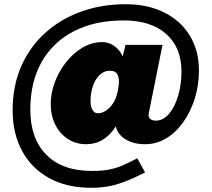

<svg xmlns="http://www.w3.org/2000/svg" viewBox="-20 -730 1005 912"><path d="M414 162Q297 162 213.5 116Q130 70 85 -13Q40 -96 40 -206Q40 -323 81.5 -416.5Q123 -510 196.5 -575.5Q270 -641 367.5 -675.5Q465 -710 576 -710Q682 -710 760.5 -670.5Q839 -631 882 -560Q925 -489 925 -396Q925 -326 905.5 -263Q886 -200 851 -150.5Q816 -101 769.5 -73Q723 -45 669 -45Q614 -45 576.5 -68Q539 -91 530 -130Q477 -45 389 -45Q341 -45 303 -69.5Q265 -94 243 -137Q221 -180 221 -237Q221 -287 240 -338.5Q259 -390 293 -433.5Q327 -477 371.5 -503.5Q416 -530 466 -530Q497 -530 522.5 -512Q548 -494 563 -462L576 -517H752L687 -194Q683 -173 693.5 -165Q704 -157 720 -157Q755 -157 782.5 -189Q810 -221 826 -274.5Q842 -328 842 -391Q842 -504 769.5 -568.5Q697 -633 568 -633Q431 -633 331.5 -582Q232 -531 178 -436Q124 -341 124 -209Q124 -72 200 5Q276 82 417 82Q464 82 498 75.5Q532 69 563 55.5Q594 42 632 22L669 89Q610 119 568 134.5Q526 150 490 156Q454 162 414 162ZM445 -192Q475 -192 503 -221.5Q531 -251 540 -301Q542 -312 543.5 -322.5Q545 -333 545 -343Q545 -366 535.5 -380Q526 -394 501 -394Q475 -394 454 -374.5Q433 -355 421.5 -322Q410 -289 410 -249Q410 -223 419.5 -207.5Q429 -192 445 -192Z"/></svg>

Font: Lexend Black
Style: Regular
Weight: 900
Designer: Bonnie Shaver-Troup, Thomas Jockin
Foundry: Lexend
Version: Version 1.007; ttfautohint (v1.8.3)